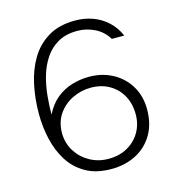

<svg xmlns="http://www.w3.org/2000/svg" viewBox="-107 -808 836 908"><g transform="rotate(-15 310.5 -353.5)"><path d="M328 8Q254 8 203 -21Q152 -50 121.5 -98.5Q91 -147 77 -207.5Q63 -268 63 -333Q63 -406 77.5 -474.5Q92 -543 124.5 -597Q157 -651 210.5 -683Q264 -715 342 -715Q388 -715 428 -700.5Q468 -686 499.5 -657Q531 -628 549 -586H488Q465 -625 424.5 -645Q384 -665 340 -665Q283 -665 244 -642.5Q205 -620 180 -582Q155 -544 142 -498Q129 -452 124.5 -404Q120 -356 120 -314Q144 -362 178.5 -389.5Q213 -417 254 -429Q295 -441 336 -441Q401 -441 452.5 -413Q504 -385 533.5 -335.5Q563 -286 563 -222Q563 -149 532 -97.5Q501 -46 448 -19Q395 8 328 8ZM327 -42Q381 -42 421 -65Q461 -88 483 -126.5Q505 -165 505 -213Q505 -265 483 -304.5Q461 -344 422 -366.5Q383 -389 331 -389Q285 -389 242 -368.5Q199 -348 172 -309Q145 -270 145 -215Q146 -165 171 -126Q196 -87 237 -64.5Q278 -42 327 -42Z"/></g></svg>

Font: Onest ExtraLight
Style: Regular
Weight: 250
Designer: Dmitri Voloshin, Andrey Kudryavtsev
Foundry: Dmitri Voloshin, Andrey Kudryavtsev
Version: Version 1.000;gftools[0.9.33]